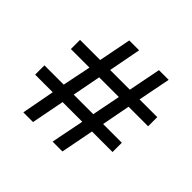

<svg xmlns="http://www.w3.org/2000/svg" viewBox="-156 -799 965 965"><g transform="rotate(45 326.5 -316.0)"><path d="M159 -176H34V-242H171L202 -394H70V-459H213L247 -632H317L284 -459H424L458 -632H527L493 -459H619V-394H480L451 -242H584V-176H438L404 0H334L369 -176H229L195 0H126ZM381 -242 411 -394H271L242 -242Z"/></g></svg>

Font: loriya25
Style: Book
Weight: 400
Designer: Jelle Bosma - Monotype Design Team
Foundry: Monotype Imaging Inc.
Version: Version 2.003